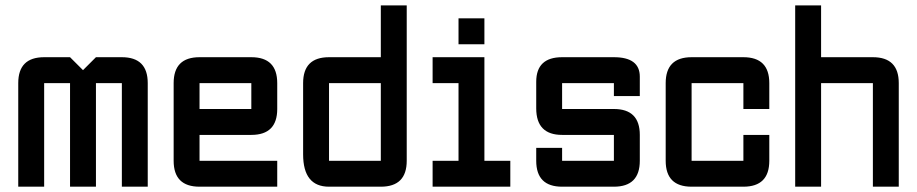

<svg xmlns="http://www.w3.org/2000/svg" viewBox="-20 -704 3458 724"><path d="M244.1 -390.6H146.5V0H48.8V-390.6Q48.8 -488.3 146.5 -488.3H244.1L293 -439.5L341.8 -488.3H439.5Q537.1 -488.3 537.1 -390.6V0H439.5V-390.6H341.8V0H244.1Z M732.4 -488.3H927.7Q1025.4 -488.3 1025.4 -390.6V-293Q1025.4 -195.3 927.7 -195.3H732.4V-97.7H1025.4V0H732.4Q634.8 0 634.8 -97.7V-390.6Q634.8 -488.3 732.4 -488.3ZM927.7 -390.6H732.4V-293H927.7Z M1513.7 -97.7Q1513.7 0 1416 0H1220.7Q1123 0 1123 -122.1V-390.6Q1123 -488.3 1220.7 -488.3H1416V-683.6H1513.7ZM1220.7 -97.7H1416V-390.6H1220.7Z M1709 -537.1V-634.8H1806.6V-537.1ZM1611.3 0V-97.7H1709V-390.6H1611.3V-488.3H1806.6V-97.7H1904.3V0Z M2002 -146.5H2099.6V-97.7H2294.9V-195.3H2099.6Q2002 -195.3 2002 -295.4V-395.5Q2002 -488.3 2099.6 -488.3H2294.9Q2392.6 -488.3 2392.6 -415V-341.8H2294.9V-390.6H2099.6V-293H2294.9Q2392.6 -293 2392.6 -195.3V-97.7Q2392.6 0 2294.9 0H2099.6Q2002 0 2002 -97.7Z M2783.2 0H2587.9Q2490.2 0 2490.2 -97.7V-390.6Q2490.2 -488.3 2587.9 -488.3H2783.2Q2880.9 -488.3 2880.9 -390.6V-293H2783.2V-390.6H2587.9V-97.7H2783.2V-195.3H2880.9V-97.7Q2880.9 0 2783.2 0Z M2978.5 -683.6H3076.2V-488.3H3271.5Q3369.1 -488.3 3369.1 -390.6V0H3271.5V-390.6H3076.2V0H2978.5Z"/></svg>

Font: BabelStone Runic Ruled
Style: Regular
Weight: 400
Designer: Andrew West
Foundry: BabelStone
Version: Version 7.004 November 9, 2023